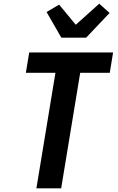

<svg xmlns="http://www.w3.org/2000/svg" viewBox="-20 -1019 640 1039"><path d="M177 0 280 -625H120L138 -735H592L574 -625H414L311 0ZM312 -815 232 -954 300 -994 390 -885 517 -999 573 -949 446 -815Z"/></svg>

Font: Iosevka XBd Ex Obl
Style: Regular
Weight: 800
Width: 7
Italic angle: -9°
Monospace: yes
Designer: Belleve Invis
Foundry: Belleve Invis
Version: Version 32.5.0; ttfautohint (v1.8.4)